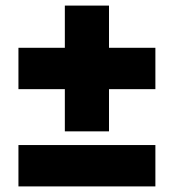

<svg xmlns="http://www.w3.org/2000/svg" viewBox="-20 -667 622 687"><path d="M536 0V-148H46V0ZM370 -197V-348H536V-496H370V-647H212V-496H46V-348H212V-197Z"/></svg>

Font: Gantari Black
Style: Regular
Weight: 900
Designer: Anugrah Pasau
Foundry: Lafontype
Version: Version 1.000